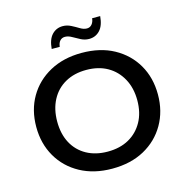

<svg xmlns="http://www.w3.org/2000/svg" viewBox="-111 -853 938 968"><g transform="rotate(-15 358.5 -369.5)"><path d="M358 10Q263 10 191.5 -29Q120 -68 80.5 -136.5Q41 -205 41 -292Q41 -380 80.5 -448Q120 -516 191.5 -555Q263 -594 358 -594Q455 -594 526 -555Q597 -516 636.5 -448Q676 -380 676 -292Q676 -205 636.5 -136.5Q597 -68 526 -29Q455 10 358 10ZM358 -79Q422 -79 468.5 -105Q515 -131 541.5 -178.5Q568 -226 568 -291Q568 -355 541.5 -403.5Q515 -452 468.5 -478.5Q422 -505 358 -505Q295 -505 248 -478.5Q201 -452 175.5 -403.5Q150 -355 150 -291Q150 -226 175.5 -178.5Q201 -131 248 -105Q295 -79 358 -79ZM414 -652Q392 -652 371.5 -662.5Q351 -673 333 -683.5Q315 -694 298 -694Q282 -694 272 -683Q262 -672 260 -652H218Q222 -701 244.5 -725Q267 -749 301 -749Q323 -749 343.5 -738.5Q364 -728 382 -717Q400 -706 417 -706Q433 -706 443 -718Q453 -730 455 -749H497Q493 -700 470.5 -676Q448 -652 414 -652Z"/></g></svg>

Font: Rokkitt SemiBold Medium
Style: Regular
Weight: 500
Version: Version 3.103